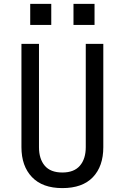

<svg xmlns="http://www.w3.org/2000/svg" viewBox="-20 -955 640 985"><path d="M300 10Q198 10 144 -46.5Q90 -103 90 -200V-730H180V-200Q180 -140 209.5 -105Q239 -70 300 -70Q360 -70 390 -105Q420 -140 420 -200V-730H510V-200Q510 -102 456.5 -46Q403 10 300 10ZM135 -935H243V-827H135ZM357 -935H465V-827H357Z"/></svg>

Font: Tiny
Style: Regular
Weight: 400
Designer: Philipp Nurullin, Konstantin Bulenkov
Foundry: JetBrains
Version: Version 2.251; ttfautohint (v1.8.4.7-5d5b)